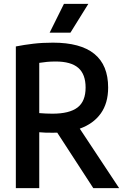

<svg xmlns="http://www.w3.org/2000/svg" viewBox="-20 -968 642 988"><path d="M61.5 0V-729Q104.5 -737.5 151.2 -743Q198 -748.5 252.5 -748.5Q536.5 -748.5 536.5 -517.5Q536.5 -437 498.5 -384Q460.5 -331 390.5 -306L593 0H460L274.5 -285.5Q263.5 -285 251.5 -285Q229 -285 213.2 -285.5Q197.5 -286 182 -287.5V0ZM250 -383Q337 -383 378.8 -414.8Q420.5 -446.5 420.5 -517.5Q420.5 -586 382.8 -618.8Q345 -651.5 266.5 -651.5Q241 -651.5 221.2 -649.5Q201.5 -647.5 182 -644.5V-386Q201 -384.5 216 -383.8Q231 -383 250 -383ZM235.5 -800 309 -948H434.5L342.5 -800Z"/></svg>

Font: Encode Sans Cnd SmBold
Style: Regular
Weight: 600
Width: 3
Designer: Multiple Designers
Foundry: Impallari Type
Version: Version 3.002; ttfautohint (v1.8.3) -l 8 -r 50 -G 200 -x 14 